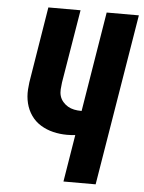

<svg xmlns="http://www.w3.org/2000/svg" viewBox="-53 -777 614 820"><g transform="rotate(5 254.5 -367.5)"><path d="M250 0 283 -202Q274 -201 265 -200.5Q256 -200 247 -200Q217 -200 188 -207Q159 -214 134.5 -229Q110 -244 93.5 -267.5Q77 -291 70 -319.5Q63 -348 65 -378.5Q67 -409 73 -440L121 -735H259L207 -421Q205 -406 204 -391Q203 -376 207 -362.5Q211 -349 220.5 -338Q230 -327 242 -320Q254 -313 268.5 -310Q283 -307 298 -307Q299 -307 299.5 -307Q300 -307 301 -307L371 -735H509L388 0Z"/></g></svg>

Font: Iosevka SS04 Heavy
Style: Italic
Weight: 900
Italic angle: -9°
Monospace: yes
Designer: Belleve Invis
Foundry: Belleve Invis
Version: Version 19.0.0; ttfautohint (v1.8.4)